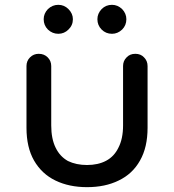

<svg xmlns="http://www.w3.org/2000/svg" viewBox="-20 -771 722 796"><path d="M340.8 4.9Q266.6 4.9 210 -22.5Q153.3 -49.8 121.1 -105.5Q89.8 -160.2 89.8 -241.2Q89.8 -326.2 89.8 -497.1Q89.8 -518.6 104.5 -533.2Q119.1 -547.9 140.6 -547.9Q163.1 -547.9 177.7 -533.2Q192.4 -518.6 192.4 -497.1Q192.4 -415 192.4 -251Q192.4 -195.3 210.9 -158.2Q228.5 -122.1 261.7 -103.5Q295.9 -86.9 340.8 -86.9Q386.7 -86.9 419.9 -104.5Q453.1 -122.1 470.7 -158.2Q490.2 -195.3 490.2 -251Q490.2 -333 490.2 -497.1Q490.2 -518.6 504.9 -533.2Q518.6 -547.9 541 -547.9Q563.5 -547.9 577.1 -533.2Q591.8 -518.6 591.8 -497.1Q591.8 -412.1 591.8 -241.2Q591.8 -160.2 560.5 -105.5Q529.3 -49.8 471.7 -22.5Q416 4.9 340.8 4.9ZM221.7 -630.9Q197.3 -630.9 178.7 -648.4Q161.1 -666 161.1 -691.4Q161.1 -714.8 178.7 -733.4Q197.3 -751 221.7 -751Q246.1 -751 263.7 -733.4Q282.2 -714.8 282.2 -691.4Q282.2 -666 263.7 -648.4Q246.1 -630.9 221.7 -630.9ZM444.3 -630.9Q418.9 -630.9 401.4 -648.4Q383.8 -666 383.8 -691.4Q383.8 -714.8 401.4 -733.4Q418.9 -751 444.3 -751Q467.8 -751 486.3 -733.4Q503.9 -714.8 503.9 -691.4Q503.9 -666 486.3 -648.4Q467.8 -630.9 444.3 -630.9Z"/></svg>

Font: Abed
Style: Bold
Weight: 700
Designer: Johan Aakerlund
Version: Version 3.105